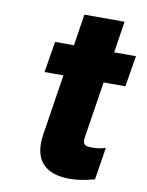

<svg xmlns="http://www.w3.org/2000/svg" viewBox="-78 -715 599 781"><g transform="rotate(10 221.5 -324.0)"><path d="M88 -400H166L127 -149C111 -47 156 10 264 10C299 10 328 4 355 -3L366 -6L387 -139L370 -135C360 -132 346 -131 331 -131C298 -131 291 -139 296 -170L332 -400H422L443 -528H353L373 -658H207L187 -528H109Z"/></g></svg>

Font: Asimov Pro
Style: UltObl
Weight: 900
Designer: Google
Version: Version 2.000980; 2014